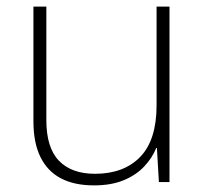

<svg xmlns="http://www.w3.org/2000/svg" viewBox="-20 -550 622 580"><path d="M264 10Q204 10 163.5 -11.5Q123 -33 102 -76Q81 -119 81 -183V-530H120V-187Q120 -104 158 -64.5Q196 -25 267 -25Q354 -25 403.5 -76Q453 -127 453 -232V-530H492V0H460L454 -103H452Q440 -73 415.5 -47Q391 -21 353.5 -5.5Q316 10 264 10Z"/></svg>

Font: Noto Sans Symbols ExtraLight
Style: Regular
Weight: 250
Version: Version 2.002